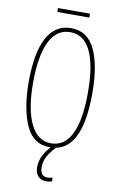

<svg xmlns="http://www.w3.org/2000/svg" viewBox="-110 -888 717 1164"><g transform="rotate(10 248.0 -306.5)"><path d="M346 -806H149V-830H346ZM219 136Q219 193 263 193Q281 193 296 188V211Q280 217 261 217Q229 217 210.5 197Q192 177 192 140Q192 73 252 10H249Q142 10 97 -94Q52 -198 52 -358Q52 -540 102.5 -632Q153 -724 249 -724Q351 -724 397.5 -626Q444 -528 444 -358Q444 -26 285 6Q251 41 235 71.5Q219 102 219 136ZM249 -15Q333 -15 375 -102Q417 -189 417 -358Q417 -524 375 -611.5Q333 -699 249 -699Q164 -699 121.5 -611Q79 -523 79 -358Q79 -194 123 -104.5Q167 -15 249 -15Z"/></g></svg>

Font: Noto Sans Display Thin Cond
Style: Regular
Weight: 250
Width: 3
Designer: Monotype Design team
Foundry: Monotype Imaging Inc.
Version: Version 1.000